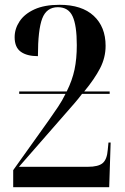

<svg xmlns="http://www.w3.org/2000/svg" viewBox="-20 -780 520 800"><path d="M35 0V-71L182 -277Q204 -308 222 -335Q240 -362 253 -389H60V-399H258Q281 -445 290.5 -490Q300 -535 300 -592Q300 -674 282.5 -712Q265 -750 221 -750Q174 -750 156 -703Q138 -656 138 -546Q92 -546 66.5 -564.5Q41 -583 41 -625Q41 -660 61.5 -691Q82 -722 123.5 -741Q165 -760 228 -760Q321 -760 370.5 -714Q420 -668 420 -589Q420 -540 397 -495.5Q374 -451 331 -399H437V-389H322Q307 -369 291 -350.5Q275 -332 253 -307L59 -85H346Q390 -85 408 -100.5Q426 -116 429 -156L432 -186H441L435 0Z"/></svg>

Font: Noto Serif Display Condensed SemiBold
Style: Regular
Weight: 600
Width: 3
Designer: Monotype Design Team
Foundry: Monotype Imaging Inc.
Version: Version 2.009